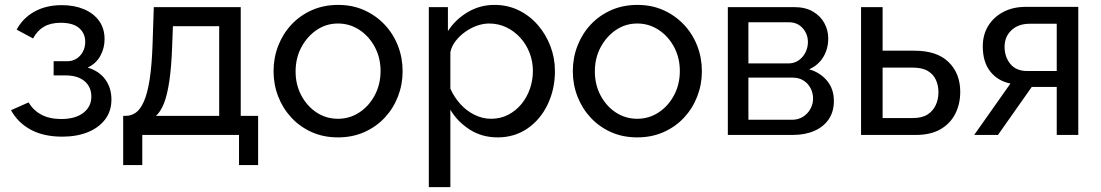

<svg xmlns="http://www.w3.org/2000/svg" viewBox="-20 -551 4494 784"><path d="M25 -101 97 -133Q115 -101 148.5 -83Q182 -65 230 -65Q287 -65 320 -90Q353 -115 353 -157Q353 -195 326.5 -218.5Q300 -242 252 -243H199V-301H255Q276 -301 292.5 -311.5Q309 -322 318.5 -340Q328 -358 328 -380Q328 -415 303 -436.5Q278 -458 228 -458Q187 -458 159.5 -442Q132 -426 115 -394L48 -430Q73 -477 120.5 -503.5Q168 -530 232 -530Q283 -530 322.5 -513.5Q362 -497 384.5 -466Q407 -435 407 -391Q407 -354 389.5 -322.5Q372 -291 338 -275Q385 -261 410 -226.5Q435 -192 435 -145Q435 -97 409 -63Q383 -29 338 -11Q293 7 234 7Q158 7 105.5 -21.5Q53 -50 25 -101Z M483 123V-78H494Q516 -78 534.5 -91Q553 -104 567.5 -136.5Q582 -169 591 -226Q600 -283 603 -371L608 -522H963V-78H1034V123H956V0H561V123ZM875 -78V-444H686L683 -363Q680 -278 671.5 -220.5Q663 -163 649.5 -129Q636 -95 617 -78Z M1097 -260Q1097 -315 1116 -364Q1135 -413 1170 -450.5Q1205 -488 1253.5 -509.5Q1302 -531 1361 -531Q1419 -531 1467 -509.5Q1515 -488 1550.5 -450.5Q1586 -413 1605 -364Q1624 -315 1624 -260Q1624 -206 1605 -157Q1586 -108 1551 -70.5Q1516 -33 1467.5 -11.5Q1419 10 1360 10Q1301 10 1253 -11.5Q1205 -33 1170 -70.5Q1135 -108 1116 -157Q1097 -206 1097 -260ZM1360 -66Q1408 -66 1447.5 -92Q1487 -118 1510.5 -162.5Q1534 -207 1534 -261Q1534 -315 1510.5 -359Q1487 -403 1447.5 -429Q1408 -455 1360 -455Q1312 -455 1273 -428.5Q1234 -402 1210.5 -358Q1187 -314 1187 -259Q1187 -205 1210.5 -161Q1234 -117 1273 -91.5Q1312 -66 1360 -66Z M1819 -103V213H1731V-522H1809V-424Q1840 -472 1890 -501.5Q1940 -531 1999 -531Q2053 -531 2098 -509Q2143 -487 2176 -449Q2209 -411 2227.5 -362.5Q2246 -314 2246 -261Q2246 -187 2216.5 -125Q2187 -63 2134 -26.5Q2081 10 2012 10Q1948 10 1898 -22Q1848 -54 1819 -103ZM2156 -261Q2156 -300 2142.5 -335Q2129 -370 2104.5 -397Q2080 -424 2047.5 -439.5Q2015 -455 1977 -455Q1953 -455 1927.5 -446Q1902 -437 1879 -420.5Q1856 -404 1840 -383Q1824 -362 1819 -338V-189Q1834 -155 1859 -127Q1884 -99 1917 -82.5Q1950 -66 1985 -66Q2024 -66 2055.5 -82.5Q2087 -99 2109.5 -126.5Q2132 -154 2144 -189Q2156 -224 2156 -261Z M2319 -260Q2319 -315 2338 -364Q2357 -413 2392 -450.5Q2427 -488 2475.5 -509.5Q2524 -531 2583 -531Q2641 -531 2689 -509.5Q2737 -488 2772.5 -450.5Q2808 -413 2827 -364Q2846 -315 2846 -260Q2846 -206 2827 -157Q2808 -108 2773 -70.5Q2738 -33 2689.5 -11.5Q2641 10 2582 10Q2523 10 2475 -11.5Q2427 -33 2392 -70.5Q2357 -108 2338 -157Q2319 -206 2319 -260ZM2582 -66Q2630 -66 2669.5 -92Q2709 -118 2732.5 -162.5Q2756 -207 2756 -261Q2756 -315 2732.5 -359Q2709 -403 2669.5 -429Q2630 -455 2582 -455Q2534 -455 2495 -428.5Q2456 -402 2432.5 -358Q2409 -314 2409 -259Q2409 -205 2432.5 -161Q2456 -117 2495 -91.5Q2534 -66 2582 -66Z M2952 0V-522H3222Q3269 -522 3300 -503.5Q3331 -485 3346.5 -456Q3362 -427 3362 -394Q3362 -352 3342 -318.5Q3322 -285 3284 -268Q3329 -255 3357 -221.5Q3385 -188 3385 -139Q3385 -95 3364 -64Q3343 -33 3305 -16.5Q3267 0 3217 0ZM3036 -62H3215Q3239 -62 3258.5 -74Q3278 -86 3289 -106Q3300 -126 3300 -148Q3300 -172 3289.5 -191.5Q3279 -211 3260.5 -222.5Q3242 -234 3218 -234H3036ZM3036 -292H3199Q3223 -292 3241 -304.5Q3259 -317 3269 -337Q3279 -357 3279 -379Q3279 -412 3257.5 -436Q3236 -460 3202 -460H3036Z M3496 0V-522H3584V-344H3714Q3806 -344 3853.5 -297.5Q3901 -251 3901 -176Q3901 -126 3880.5 -86Q3860 -46 3820 -23Q3780 0 3720 0ZM3584 -69H3708Q3745 -69 3767.5 -83.5Q3790 -98 3801 -122Q3812 -146 3812 -174Q3812 -201 3802 -224Q3792 -247 3769 -261Q3746 -275 3706 -275H3584Z M3958 0 4106 -210Q4055 -220 4024 -258.5Q3993 -297 3993 -362Q3993 -409 4015 -445Q4037 -481 4076.5 -502Q4116 -523 4169 -523H4383V0H4295V-196H4193L4055 0ZM4295 -261V-454H4185Q4138 -454 4110 -427.5Q4082 -401 4082 -360Q4082 -319 4105.5 -290Q4129 -261 4175 -261Z"/></svg>

Font: YasnoRaleway Medium
Style: Regular
Weight: 500
Designer: Matt McInerney, Pablo Impallari, Rodrigo Fuenzalida
Foundry: Matt McInerney, Pablo Impallari, Rodrigo Fuenzalida
Version: Version 4.026